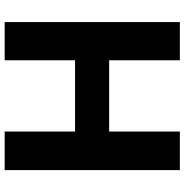

<svg xmlns="http://www.w3.org/2000/svg" viewBox="-4 -786 790 822"><g transform="rotate(-90 391.0 -375.0)"><path d="M543.9 -750H707.5V0H543.9V-302.7H238.8V0H73.7V-750H238.8V-448.7H543.9Z"/></g></svg>

Font: Now
Style: Bold
Weight: 700
Designer: Alfredo Marco Pradil
Foundry: Alfredo Marco Pradil
Version: Version 1.002;PS 001.002;hotconv 1.0.88;makeotf.lib2.5.64775